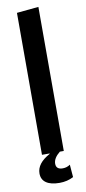

<svg xmlns="http://www.w3.org/2000/svg" viewBox="-95 -736 410 919"><g transform="rotate(-10 110.0 -276.5)"><path d="M163.1 0H144Q111.8 25.9 111.8 53.2Q111.8 81.1 144 81.1Q164.1 81.1 180.2 69.8L185.1 130.9Q154.8 147 117.2 147Q74.7 147 52.2 131.3Q29.8 115.7 29.8 85.9Q29.8 37.1 94.2 2V0H57.1V-689.9L163.1 -700.2Z"/></g></svg>

Font: BaseOne
Style: Regular
Weight: 400
Designer: Domenico Catapano
Foundry: Design by Basse
Version: Version 1.000;PS 001.001;hotconv 1.0.56